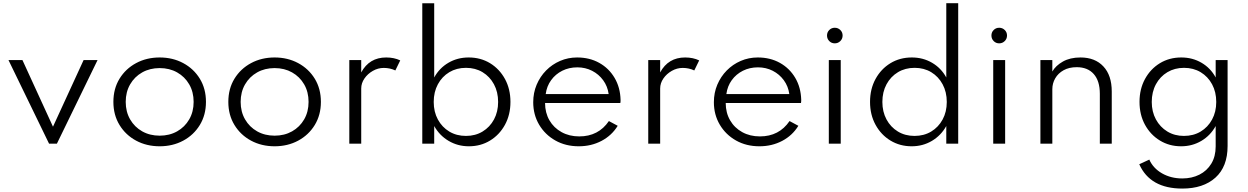

<svg xmlns="http://www.w3.org/2000/svg" viewBox="-20 -880 7647 1176"><path d="M280.5 0H328.5L577.5 -512H492L304.5 -104L117.5 -512H32Z M958 16Q1038 16 1102.2 -18.5Q1166.5 -53 1204 -114.5Q1241.5 -176 1241.5 -256Q1241.5 -336.5 1204 -397.8Q1166.5 -459 1102.2 -493.5Q1038 -528 958 -528Q878 -528 813.8 -493.5Q749.5 -459 712 -397.8Q674.5 -336.5 674.5 -256Q674.5 -176 712 -114.5Q749.5 -53 813.8 -18.5Q878 16 958 16ZM958 -49Q898 -49 851 -75.5Q804 -102 777 -148.8Q750 -195.5 750 -256Q750 -316.5 777 -363.2Q804 -410 851 -436.5Q898 -463 958 -463Q1018 -463 1065 -436.5Q1112 -410 1139 -363.2Q1166 -316.5 1166 -256Q1166 -195.5 1139 -148.8Q1112 -102 1065 -75.5Q1018 -49 958 -49Z M1662 16Q1742 16 1806.2 -18.5Q1870.5 -53 1908 -114.5Q1945.5 -176 1945.5 -256Q1945.5 -336.5 1908 -397.8Q1870.5 -459 1806.2 -493.5Q1742 -528 1662 -528Q1582 -528 1517.8 -493.5Q1453.5 -459 1416 -397.8Q1378.5 -336.5 1378.5 -256Q1378.5 -176 1416 -114.5Q1453.5 -53 1517.8 -18.5Q1582 16 1662 16ZM1662 -49Q1602 -49 1555 -75.5Q1508 -102 1481 -148.8Q1454 -195.5 1454 -256Q1454 -316.5 1481 -363.2Q1508 -410 1555 -436.5Q1602 -463 1662 -463Q1722 -463 1769 -436.5Q1816 -410 1843 -363.2Q1870 -316.5 1870 -256Q1870 -195.5 1843 -148.8Q1816 -102 1769 -75.5Q1722 -49 1662 -49Z M2119.5 0H2192.5V-338Q2192.5 -370.5 2212.2 -399.2Q2232 -428 2263.8 -446Q2295.5 -464 2330.5 -464Q2369 -464 2401.5 -448.5L2431.5 -510Q2394 -528 2345.5 -528Q2242 -528 2192.5 -436.5V-512H2119.5Z M2852 16Q2924 16 2981.5 -19Q3039 -54 3072.8 -115.5Q3106.5 -177 3106.5 -256Q3106.5 -334.5 3073 -396Q3039.5 -457.5 2981.8 -492.8Q2924 -528 2850.5 -528Q2782 -528 2726.5 -495.5Q2671 -463 2639.5 -405.5V-860H2566.5V0H2639.5V-108Q2672 -50 2728 -17Q2784 16 2852 16ZM2834 -47.5Q2776.5 -47.5 2732 -74.2Q2687.5 -101 2662 -148Q2636.5 -195 2636.5 -255.5Q2636.5 -316.5 2662 -363.8Q2687.5 -411 2732 -437.8Q2776.5 -464.5 2834 -464.5Q2891.5 -464.5 2935.8 -437.8Q2980 -411 3005.5 -363.8Q3031 -316.5 3031 -255.5Q3031 -195.5 3005.8 -148.5Q2980.5 -101.5 2936 -74.5Q2891.5 -47.5 2834 -47.5Z M3525 16Q3601.5 16 3664.2 -17Q3727 -50 3763.5 -109.5L3709.5 -138.5Q3645.5 -44.5 3528 -44.5Q3467 -44.5 3419.5 -70.8Q3372 -97 3345.2 -143.2Q3318.5 -189.5 3318.5 -249H3779.5Q3780.5 -254.5 3780.8 -258.5Q3781 -262.5 3781 -268Q3779 -344.5 3744.2 -403.2Q3709.5 -462 3650.2 -495Q3591 -528 3515 -528Q3459.5 -528 3410.8 -507Q3362 -486 3325 -448.5Q3288 -411 3267 -361.2Q3246 -311.5 3246 -254Q3246 -177.5 3282.2 -116.2Q3318.5 -55 3381.5 -19.5Q3444.5 16 3525 16ZM3322.5 -304Q3329 -352.5 3355.8 -389.2Q3382.5 -426 3424 -446.8Q3465.5 -467.5 3516 -467.5Q3565.5 -467.5 3606.5 -446.5Q3647.5 -425.5 3674.5 -388.5Q3701.5 -351.5 3708 -304Z M3950.5 0H4023.5V-338Q4023.5 -370.5 4043.2 -399.2Q4063 -428 4094.8 -446Q4126.5 -464 4161.5 -464Q4200 -464 4232.5 -448.5L4262.5 -510Q4225 -528 4176.5 -528Q4073 -528 4023.5 -436.5V-512H3950.5Z M4631.5 16Q4708 16 4770.8 -17Q4833.5 -50 4870 -109.5L4816 -138.5Q4752 -44.5 4634.5 -44.5Q4573.5 -44.5 4526 -70.8Q4478.5 -97 4451.8 -143.2Q4425 -189.5 4425 -249H4886Q4887 -254.5 4887.2 -258.5Q4887.5 -262.5 4887.5 -268Q4885.5 -344.5 4850.8 -403.2Q4816 -462 4756.8 -495Q4697.5 -528 4621.5 -528Q4566 -528 4517.2 -507Q4468.5 -486 4431.5 -448.5Q4394.5 -411 4373.5 -361.2Q4352.5 -311.5 4352.5 -254Q4352.5 -177.5 4388.8 -116.2Q4425 -55 4488 -19.5Q4551 16 4631.5 16ZM4429 -304Q4435.5 -352.5 4462.2 -389.2Q4489 -426 4530.5 -446.8Q4572 -467.5 4622.5 -467.5Q4672 -467.5 4713 -446.5Q4754 -425.5 4781 -388.5Q4808 -351.5 4814.5 -304Z M5093 -614.5Q5113 -614.5 5127 -628.5Q5141 -642.5 5141 -662.5Q5141 -682.5 5127 -696.2Q5113 -710 5093 -710Q5073 -710 5059.2 -696.2Q5045.5 -682.5 5045.5 -662.5Q5045.5 -642.5 5059.2 -628.5Q5073 -614.5 5093 -614.5ZM5056.5 0H5129.5V-512H5056.5Z M5564 16Q5632 16 5687.8 -17Q5743.5 -50 5776 -108V0H5849V-860.5H5776V-405.5Q5744.5 -463 5689 -495.5Q5633.5 -528 5565 -528Q5491.5 -528 5433.8 -492.8Q5376 -457.5 5342.5 -396Q5309 -334.5 5309 -256Q5309 -177 5342.8 -115.5Q5376.5 -54 5434.2 -19Q5492 16 5564 16ZM5581.5 -47.5Q5524 -47.5 5479.5 -74.5Q5435 -101.5 5409.8 -148.5Q5384.5 -195.5 5384.5 -255.5Q5384.5 -316.5 5410 -363.8Q5435.5 -411 5480 -437.8Q5524.5 -464.5 5582 -464.5Q5639.5 -464.5 5683.8 -437.8Q5728 -411 5753.5 -363.8Q5779 -316.5 5779 -255.5Q5779 -195 5753.5 -148Q5728 -101 5683.5 -74.2Q5639 -47.5 5581.5 -47.5Z M6100 -614.5Q6120 -614.5 6134 -628.5Q6148 -642.5 6148 -662.5Q6148 -682.5 6134 -696.2Q6120 -710 6100 -710Q6080 -710 6066.2 -696.2Q6052.5 -682.5 6052.5 -662.5Q6052.5 -642.5 6066.2 -628.5Q6080 -614.5 6100 -614.5ZM6063.5 0H6136.5V-512H6063.5Z M6352.5 0H6425.5V-333.5Q6425.5 -369.5 6443.2 -400.2Q6461 -431 6494.5 -449.8Q6528 -468.5 6575 -468.5Q6642 -468.5 6679.2 -426.5Q6716.5 -384.5 6716.5 -305.5V0H6789.5V-319.5Q6789.5 -418.5 6738.2 -473.2Q6687 -528 6598 -528Q6534.5 -528 6490.2 -503Q6446 -478 6425.5 -442V-512H6352.5Z M7221.5 275Q7350 275 7424.5 208Q7499 141 7499 14V-512H7426V-405.5Q7395 -463 7339.5 -495.5Q7284 -528 7215.5 -528Q7142 -528 7084.2 -492.8Q7026.5 -457.5 6993 -396Q6959.5 -334.5 6959.5 -256Q6959.5 -177 6993.2 -115.5Q7027 -54 7084.8 -19Q7142.5 16 7214 16Q7282.5 16 7338.2 -17Q7394 -50 7426 -108V17Q7426 78.5 7399.2 122.5Q7372.5 166.5 7326.2 189.8Q7280 213 7221.5 213Q7152 213 7097.5 181.8Q7043 150.5 7019.5 97.5L6958 126Q7024.5 275 7221.5 275ZM7231.5 -47.5Q7174.5 -47.5 7130 -74.5Q7085.5 -101.5 7060 -148.5Q7034.5 -195.5 7034.5 -255.5Q7034.5 -316.5 7060 -363.8Q7085.5 -411 7130.2 -437.8Q7175 -464.5 7232 -464.5Q7289.5 -464.5 7334 -437.8Q7378.5 -411 7404 -363.8Q7429.5 -316.5 7429.5 -255.5Q7429.5 -195 7404 -148Q7378.5 -101 7334 -74.2Q7289.5 -47.5 7231.5 -47.5Z"/></svg>

Font: Spartan
Style: Regular
Weight: 400
Designer: Matt Bailey, Mirko Velimirovic
Foundry: Matt Bailey
Version: Version 1.003; ttfautohint (v1.8.3)